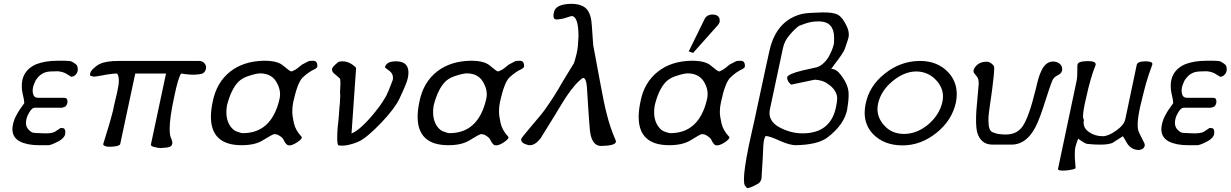

<svg xmlns="http://www.w3.org/2000/svg" viewBox="-20 -760 6441 1005"><path d="M107 -220Q107 -221 107 -222Q107 -235 98 -272Q94 -290 94 -309Q94 -325 97 -341Q110 -398 170 -424Q217 -442 280 -442H321Q347 -442 357 -437Q376 -426 381 -420Q387 -412 387 -398Q387 -395 387 -391Q384 -372 366 -361Q360 -359 353 -358Q347 -361 327 -374Q308 -385 282 -387Q238 -387 223 -383Q190 -375 167 -340Q159 -323 154 -308Q151 -296 151 -285Q151 -277 153 -269Q158 -248 180 -248H317Q333 -248 333 -230Q333 -227 333 -224Q330 -207 320 -201Q318 -200 314 -199Q310 -198 304 -196H161Q148 -196 134 -173Q122 -153 119 -139Q116 -127 116 -117Q116 -93 132 -79Q137 -73 150 -66Q160 -64 175 -63.5Q190 -63 214 -62Q218 -62 221 -62Q249 -62 265 -69Q276 -76 283.5 -81Q291 -86 297 -90Q300 -90 305 -90Q322 -90 322 -69Q322 -64 321 -58Q318 -39 288 -21L285 -20Q254 -3 236 0H184Q122 0 83 -20Q45 -41 45 -84Q45 -94 47 -104Q53 -137 70 -164Q75 -176 107 -220Z M1021 -441Q1039 -441 1049 -430Q1059 -419 1059 -407Q1059 -403 1058 -400Q1054 -379 1034 -373Q1026 -371 998 -369Q994 -369 990 -369Q976 -369 959 -371Q951 -372 943 -373Q935 -374 928 -375Q913 -355 892 -254Q868 -143 868 -85Q868 -49 877 -33Q882 -21 882 -13Q882 -11 882 -9L879 0Q873 13 831 14Q826 15 822 15Q809 15 795 11Q770 7 770 -2Q770 -3 770 -4L849 -375H688L609 -5Q608 -1 594 4Q575 8 560 8Q555 8 551 8Q533 8 524 1Q521 0 520 -5Q555 -115 572 -183Q572 -185 577 -208Q582 -231 593 -276Q602 -314 602 -338Q602 -363 593 -375Q592 -375 587 -375Q576 -375 540 -370Q532 -368 516.5 -365.5Q501 -363 477 -359H469Q462 -361 458.5 -362Q455 -363 453 -364Q451 -365 451 -368Q451 -371 452 -375Q454 -389 473 -405Q490 -420 504 -426Q536 -441 601 -441Z M1487 0Q1475 -5 1464 -29Q1459 -41 1435 -54Q1430 -57 1416 -58Q1408 -58 1353 -24Q1313 0 1245 0Q1084 0 1084 -149Q1084 -183 1093 -226Q1113 -329 1186 -386Q1256 -440 1360 -442Q1363 -442 1365 -442Q1435 -442 1464 -415Q1498 -386 1505 -386Q1508 -386 1526 -395Q1531 -398 1539.5 -404.5Q1548 -411 1561 -422Q1579 -431 1594 -439Q1598 -442 1619 -442Q1641 -442 1641 -416Q1641 -413 1641 -411Q1640 -406 1631 -400Q1595 -384 1563 -353Q1537 -326 1515 -226Q1510 -202 1510 -177Q1510 -152 1518.5 -115Q1527 -78 1557 -46Q1560 -43 1560 -40Q1558 -30 1535 -15Q1511 1 1495 1Q1491 1 1487 0ZM1168 -208Q1165 -189 1165 -173Q1165 -122 1193 -90Q1197 -86 1202.5 -81Q1208 -76 1218 -72Q1242 -63 1251 -63Q1400 -63 1442 -237Q1446 -252 1446 -266Q1446 -294 1432 -321Q1407 -375 1343 -376Q1320 -376 1274 -360Q1247 -350 1229 -333Q1190 -294 1168 -208Z M1749 -434Q1755 -439 1772 -439Q1811 -439 1844 -405L1820 -61Q1846 -72 1878.5 -102.5Q1911 -133 1946 -177Q1968 -204 1982 -226Q1996 -248 2002 -259Q2006 -267 2015 -288Q2024 -309 2036 -342Q2037 -348 2037 -353Q2037 -376 2016 -391L2009 -396Q1995 -406 1995 -408V-409Q2003 -438 2050 -439H2053Q2118 -439 2118 -380Q2118 -368 2115 -353Q2113 -340 2101.5 -312Q2090 -284 2070 -242Q2046 -192 1977 -119Q1942 -82 1910 -55Q1878 -28 1857 -19Q1834 -8 1797 0Q1796 0 1795 0L1781 2H1763Q1756 2 1753 1Q1745 1 1745 -39Q1745 -62 1748 -99Q1749 -105 1749.5 -111Q1750 -117 1751 -124Q1752 -140 1754 -158.5Q1756 -177 1757 -201Q1757 -204 1758 -209Q1759 -214 1759 -218Q1759 -230 1760 -240.5Q1761 -251 1761 -258Q1761 -266 1760 -275Q1762 -307 1762 -326.5Q1762 -346 1758 -350Q1758 -350 1758 -350Q1758 -350 1758 -350Q1758 -350 1752.5 -355Q1747 -360 1734 -371Q1718 -382 1718 -396Q1718 -397 1718 -398V-400Q1721 -411 1749 -434Z M2569 0Q2557 -5 2546 -29Q2541 -41 2517 -54Q2512 -57 2498 -58Q2490 -58 2435 -24Q2395 0 2327 0Q2166 0 2166 -149Q2166 -183 2175 -226Q2195 -329 2268 -386Q2338 -440 2442 -442Q2445 -442 2447 -442Q2517 -442 2546 -415Q2580 -386 2587 -386Q2590 -386 2608 -395Q2613 -398 2621.5 -404.5Q2630 -411 2643 -422Q2661 -431 2676 -439Q2680 -442 2701 -442Q2723 -442 2723 -416Q2723 -413 2723 -411Q2722 -406 2713 -400Q2677 -384 2645 -353Q2619 -326 2597 -226Q2592 -202 2592 -177Q2592 -152 2600.5 -115Q2609 -78 2639 -46Q2642 -43 2642 -40Q2640 -30 2617 -15Q2593 1 2577 1Q2573 1 2569 0ZM2250 -208Q2247 -189 2247 -173Q2247 -122 2275 -90Q2279 -86 2284.5 -81Q2290 -76 2300 -72Q2324 -63 2333 -63Q2482 -63 2524 -237Q2528 -252 2528 -266Q2528 -294 2514 -321Q2489 -375 2425 -376Q2402 -376 2356 -360Q2329 -350 2311 -333Q2272 -294 2250 -208Z M2880 -697Q2888 -738 2969 -740Q3028 -740 3053 -710Q3075 -683 3078 -624L3085 -524L3124 -315Q3143 -212 3155 -167Q3173 -93 3202 -27Q3204 -23 3204 -19Q3204 2 3130 4Q3128 4 3127 4Q3087 4 3073 -48Q3070 -59 3067.5 -81Q3065 -103 3063 -137Q3061 -161 3058.5 -203Q3056 -245 3052 -306Q3048 -351 3033 -352Q3028 -352 3012 -337Q2967 -295 2916 -209Q2902 -185 2875 -141.5Q2848 -98 2809 -35Q2781 0 2754 0Q2747 0 2744 -1Q2708 -10 2708 -29Q2708 -31 2709 -34Q2710 -39 2765 -104Q2823 -172 2830 -183Q2855 -218 2879 -255.5Q2903 -293 2926 -334L2984 -429Q2988 -438 2998 -478Q3003 -498 3005 -521Q3007 -544 3008 -570Q3008 -676 2971 -676Q2971 -676 2971 -676Q2971 -676 2929 -663Q2921 -661 2912.5 -660Q2904 -659 2893 -658Q2877 -658 2877 -678Q2877 -686 2880 -697Z M3669 -662Q3679 -682 3706 -684Q3747 -684 3747 -654Q3747 -651 3747 -647Q3747 -641 3739 -630L3608 -483L3585 -491ZM3725 0Q3714 -5 3703 -29Q3697 -41 3673 -54Q3669 -57 3654 -58Q3646 -58 3592 -24Q3551 0 3483 0Q3323 0 3323 -148Q3323 -183 3332 -226Q3351 -329 3425 -386Q3494 -440 3598 -442Q3601 -442 3603 -442Q3674 -442 3703 -415Q3737 -386 3744 -386Q3747 -386 3764 -395Q3769 -398 3777.5 -404.5Q3786 -411 3799 -422Q3817 -431 3832 -439Q3836 -442 3857 -442Q3879 -442 3879 -416Q3879 -413 3879 -411Q3878 -406 3869 -400Q3833 -384 3802 -353Q3775 -326 3754 -226Q3748 -200 3748 -175Q3748 -151 3756.5 -114.5Q3765 -78 3795 -46Q3798 -44 3798 -41Q3798 -41 3798 -40Q3796 -30 3774 -15Q3749 1 3733 1Q3729 1 3725 0ZM3407 -208Q3404 -189 3404 -173Q3404 -122 3432 -90Q3435 -86 3441 -81Q3447 -76 3456 -72Q3480 -63 3489 -63Q3638 -63 3680 -237Q3684 -252 3684 -267Q3684 -295 3671 -321Q3645 -375 3581 -376Q3558 -376 3512 -360Q3485 -350 3467 -333Q3428 -294 3407 -208Z M4411 -625Q4423 -601 4423 -579Q4423 -570 4421 -562Q4421 -560 4416 -545Q4411 -530 4402 -504Q4394 -482 4348 -423Q4346 -419 4341.5 -413.5Q4337 -408 4331 -400Q4354 -398 4370 -381Q4421 -323 4422 -270Q4422 -265 4422 -259Q4422 -246 4420 -227Q4418 -208 4414 -184Q4397 -106 4312 -41Q4261 -2 4145 0Q4115 0 4064 -22Q4011 -47 3989 -48Q3985 -48 3980 -30Q3975 -17 3972 76Q3967 165 3966 174Q3962 191 3952 199Q3917 220 3894 225Q3889 225 3879 211Q3874 202 3874 179Q3874 128 3899 5L3918 -82Q3923 -101 3924 -108Q3925 -114 3925 -114Q3925 -114 3925 -114Q3925 -114 3925 -112L3992 -424Q4001 -466 4007.5 -494Q4014 -522 4020 -538Q4064 -661 4182 -688Q4198 -691 4223 -692.5Q4248 -694 4282 -695Q4286 -695 4291 -695Q4341 -695 4364 -684Q4390 -670 4411 -625ZM4270 -648Q4266 -648 4263 -648Q4235 -648 4209 -641Q4206 -641 4163 -625Q4150 -616 4137 -603Q4124 -590 4110 -573Q4086 -545 4078 -507L4010 -188Q4008 -178 4008 -168Q4008 -126 4052 -98Q4113 -63 4177 -62Q4179 -62 4181 -62Q4325 -62 4355 -195Q4362 -226 4362 -245Q4362 -248 4362 -250Q4358 -291 4313 -321Q4289 -340 4245 -343L4121 -317Q4108 -329 4106 -334Q4100 -344 4100 -355Q4104 -373 4184 -392L4256 -408Q4290 -420 4315 -458Q4338 -498 4345 -531Q4346 -536 4346 -566Q4344 -646 4270 -648Z M4790 -441Q4793 -441 4796 -441Q4887 -441 4943 -382Q4988 -334 4988 -267Q4988 -247 4984 -225Q4963 -129 4881 -64Q4800 1 4704 1Q4608 1 4550 -58Q4506 -104 4506 -170Q4506 -192 4511 -216Q4530 -311 4612 -375Q4692 -439 4790 -441ZM4577 -221Q4573 -205 4573 -189Q4573 -144 4606 -106Q4646 -59 4712 -59Q4778 -59 4837 -107Q4896 -157 4912 -223Q4916 -239 4916 -255Q4916 -298 4885 -335Q4843 -384 4779 -386Q4778 -386 4777 -386Q4714 -386 4653 -336Q4593 -287 4577 -221Z M5175 -3Q5114 -3 5095 -67Q5089 -91 5089 -133Q5089 -156 5091 -185L5102 -310Q5103 -317 5103 -323Q5103 -350 5092 -361Q5076 -379 5076 -384Q5076 -386 5076 -388Q5076 -390 5076 -392Q5079 -405 5093 -419Q5112 -437 5145 -437Q5165 -437 5182 -415Q5184 -413 5184 -402Q5184 -374 5173 -289Q5163 -221 5158.5 -187Q5154 -153 5154 -143Q5154 -141 5154 -140Q5154 -133 5154 -127Q5154 -77 5175 -68Q5196 -59 5213 -58Q5216 -57 5221 -57Q5228 -57 5237 -56Q5241 -56 5246 -56Q5294 -56 5323 -87Q5345 -109 5367 -173Q5381 -211 5403 -299Q5410 -331 5416.5 -352Q5423 -373 5428 -383Q5450 -436 5490 -438Q5513 -438 5526.5 -426.5Q5540 -415 5540 -399Q5540 -395 5539 -390Q5537 -375 5511 -363Q5498 -356 5490 -342Q5479 -319 5440 -196Q5426 -153 5412.5 -121.5Q5399 -90 5386 -71Q5341 -3 5275 -3Z M5620 -422Q5623 -439 5669 -440Q5673 -440 5677 -440Q5715 -440 5715 -424Q5715 -422 5715 -420Q5688 -354 5665 -247Q5649 -180 5649 -152Q5649 -137 5654 -133Q5652 -125 5652 -118Q5652 -88 5680 -69Q5711 -47 5752 -47Q5781 -47 5822 -76Q5863 -105 5870 -135L5930 -420Q5934 -439 5976 -439Q6012 -439 6012 -425Q6012 -423 6011 -420Q5993 -373 5978 -321Q5972 -299 5964.5 -269Q5957 -239 5948 -201Q5935 -143 5935 -106Q5935 -92 5937 -82Q5940 -68 5961 -28Q5972 -10 5972 -1Q5972 1 5972 2Q5968 22 5942 25Q5908 25 5887 0Q5885 0 5858 -47L5803 -12Q5782 -3 5740 -3Q5716 -3 5697.5 -4.5Q5679 -6 5669 -7Q5654 -11 5624 -34Q5617 -20 5610 6Q5607 17 5606.5 28Q5606 39 5606 47Q5606 56 5606 65L5610 117Q5610 118 5610 119Q5610 125 5584 129Q5564 133 5545 133Q5518 133 5518 125Q5518 125 5518 124L5616 -340Q5619 -354 5619 -385Q5619 -417 5620 -422Z M6121 -220Q6121 -221 6121 -222Q6121 -235 6112 -272Q6108 -290 6108 -309Q6108 -325 6111 -341Q6124 -398 6184 -424Q6231 -442 6294 -442H6335Q6361 -442 6371 -437Q6390 -426 6395 -420Q6401 -412 6401 -398Q6401 -395 6401 -391Q6398 -372 6380 -361Q6374 -359 6367 -358Q6361 -361 6341 -374Q6322 -385 6296 -387Q6252 -387 6237 -383Q6204 -375 6181 -340Q6173 -323 6168 -308Q6165 -296 6165 -285Q6165 -277 6167 -269Q6172 -248 6194 -248H6331Q6347 -248 6347 -230Q6347 -227 6347 -224Q6344 -207 6334 -201Q6332 -200 6328 -199Q6324 -198 6318 -196H6175Q6162 -196 6148 -173Q6136 -153 6133 -139Q6130 -127 6130 -117Q6130 -93 6146 -79Q6151 -73 6164 -66Q6174 -64 6189 -63.5Q6204 -63 6228 -62Q6232 -62 6235 -62Q6263 -62 6279 -69Q6290 -76 6297.5 -81Q6305 -86 6311 -90Q6314 -90 6319 -90Q6336 -90 6336 -69Q6336 -64 6335 -58Q6332 -39 6302 -21L6299 -20Q6268 -3 6250 0H6198Q6136 0 6097 -20Q6059 -41 6059 -84Q6059 -94 6061 -104Q6067 -137 6084 -164Q6089 -176 6121 -220Z"/></svg>

Font: New Athena Unicode
Style: Italic
Weight: 400
Designer: J. Rusten 1997; rev. by R. Hancock 2001, 2002, rev. by D. Mastronarde 2002-2019
Foundry: Society for Classical Studies (formerly American Philological Association)
Version: Version 5.008